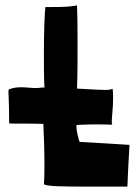

<svg xmlns="http://www.w3.org/2000/svg" viewBox="-20 -695 514 713"><path d="M453 -2C454 -7 454 -46 461 -157C451 -158 296 -167 276 -168C273 -171 260 -223 265 -231C280 -231 292 -233 334 -233C350 -233 371 -233 397 -232C396 -234 395 -237 395 -243C395 -260 400 -293 400 -329C400 -340 400 -353 398 -365H397C390 -362 383 -361 369 -361C352 -361 323 -363 266 -366C268 -420 268 -470 268 -520C268 -570 268 -620 266 -674V-675C231 -667 158 -669 149 -669C146 -659 143 -579 143 -493C143 -451 143 -408 145 -370H136C129 -369 121 -368 114 -368C95 -368 77 -371 59 -371C43 -371 28 -369 13 -363C12 -362 12 -361 12 -360C10 -353 14 -332 14 -237C17 -236 26 -236 55 -236C74 -236 101 -236 141 -235C143 -190 145 -137 145 -86C145 -60 145 -34 143 -11C153 -3 204 -2 312 -2C351 -2 398 -2 453 -2Z"/></svg>

Font: HEYCLAY
Style: Regular
Weight: 400
Designer: Marcelo Magalhaes
Foundry: Marcelo Magalhães
Version: Version 1.300;hotconv 1.0.109;makeotfexe 2.5.65596